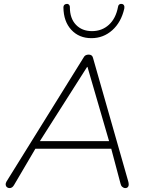

<svg xmlns="http://www.w3.org/2000/svg" viewBox="-20 -955 756 981"><path d="M13 -27 407 -661Q411 -669 417.5 -672.5Q424 -676 433 -676Q442 -676 447.5 -672Q453 -668 455 -660L635 -29Q640 -11 635.5 -2.5Q631 6 620 6Q612 6 605 0Q598 -6 596 -16L546 -204L570 -195H134L166 -204L52 -10Q43 6 29 6Q21 6 15.5 1.5Q10 -3 9 -10.5Q8 -18 13 -27ZM180 -228 157 -234H559L539 -228L427 -613H425ZM304 -917Q304 -925 308 -929.5Q312 -934 320 -935Q327 -936 331.5 -932Q336 -928 337 -921V-918Q337 -861 368 -828.5Q399 -796 450 -796Q501 -796 536.5 -828.5Q572 -861 583 -920Q584 -928 589 -932Q594 -936 602 -935Q610 -934 613.5 -927.5Q617 -921 615 -911Q599 -841 553.5 -800.5Q508 -760 447 -760Q384 -760 344.5 -802.5Q305 -845 304 -917Z"/></svg>

Font: SN Pro Thin
Style: Italic
Weight: 200
Italic angle: -9°
Designer: Tobias Whetton
Foundry: Supernotes
Version: Version 1.003;Glyphs 3.3 (3324)